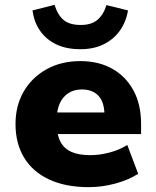

<svg xmlns="http://www.w3.org/2000/svg" viewBox="-20 -761 642 792"><path d="M346 11Q250 11 182 -21Q114 -53 79 -111.5Q44 -170 44 -249Q44 -325 77.5 -383Q111 -441 171.5 -475Q232 -509 312 -509Q386 -509 442 -478Q498 -447 530 -389Q562 -331 562 -249V-208H195V-297H425L411 -284Q411 -339 386.5 -365.5Q362 -392 318 -392Q286 -392 263 -377.5Q240 -363 227 -335.5Q214 -308 214 -267V-254Q214 -206 229 -177Q244 -148 274.5 -134.5Q305 -121 353 -121Q391 -121 432.5 -132Q474 -143 505 -163L550 -44Q509 -18 454.5 -3.5Q400 11 346 11ZM312 -558Q252 -558 210 -579Q168 -600 144 -636Q120 -672 114 -718L205 -741Q218 -699 242.5 -678.5Q267 -658 313 -658Q358 -658 383 -680Q408 -702 419 -740L508 -718Q500 -670 474 -634Q448 -598 407 -578Q366 -558 312 -558Z"/></svg>

Font: Nunito Sans 10pt Black
Style: Regular
Weight: 900
Designer: Vernon Adams
Foundry: Vernon Adams
Version: Version 3.101;gftools[0.9.27]